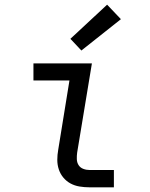

<svg xmlns="http://www.w3.org/2000/svg" viewBox="-20 -801 640 821"><path d="M363 0Q341 0 320 -3.5Q299 -7 281.5 -16.5Q264 -26 251 -41.5Q238 -57 231.5 -76.5Q225 -96 225 -117.5Q225 -139 229 -161L277 -457H123V-530H373L310 -149Q308 -135 308.5 -120.5Q309 -106 316 -95Q323 -84 336 -79Q349 -74 363 -74H467V0ZM328 -585 281 -635 438 -781 497 -719Z"/></svg>

Font: Iosevka Curly Slab Extended
Style: Italic
Weight: 400
Width: 7
Italic angle: -9°
Monospace: yes
Designer: Belleve Invis
Foundry: Belleve Invis
Version: Version 11.1.0; ttfautohint (v1.8.3)